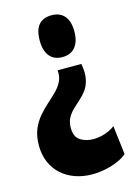

<svg xmlns="http://www.w3.org/2000/svg" viewBox="-107 -599 565 803"><g transform="rotate(-15 175.0 -197.5)"><path d="M266 -312Q273 -273 267.5 -246Q262 -219 249 -201Q236 -183 219.5 -168.5Q203 -154 188.5 -140Q174 -126 164 -108.5Q154 -91 154 -65Q154 -25 178.5 -10Q203 5 234 5Q252 5 269 1Q286 -3 301.5 -10Q317 -17 328 -26L343 99Q327 113 302.5 123.5Q278 134 249 140Q220 146 192 146Q152 146 118 134Q84 122 59 99.5Q34 77 20 44.5Q6 12 6 -28Q6 -68 18 -97Q30 -126 49 -148.5Q68 -171 89 -189.5Q110 -208 128 -226Q146 -244 156 -265Q166 -286 163 -312ZM198 -541Q234 -541 253.5 -518Q273 -495 273 -451Q273 -408 253.5 -384Q234 -360 198 -360Q161 -360 142 -384Q123 -408 123 -451Q123 -541 198 -541Z"/></g></svg>

Font: Bricolage Grotesque Condensed ExtraBold
Style: Regular
Weight: 800
Width: 3
Designer: Mathieu Triay
Foundry: Atelier Triay
Version: Version 1.000;gftools[0.9.30]